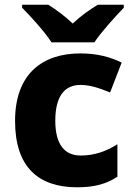

<svg xmlns="http://www.w3.org/2000/svg" viewBox="-20 -837 566 816"><path d="M199 -657H381C411 -702 471 -768 506 -804V-817H396C361 -796 324 -770 289 -737C254 -770 220 -795 185 -817H74V-804C111 -767 170 -702 199 -657ZM308 -41C384 -41 433 -56 479 -86V-224C432 -194 381 -176 323 -176C256 -176 215 -221 215 -324C215 -426 253 -476 322 -476C363 -476 401 -463 448 -444L497 -571C451 -594 394 -610 322 -610C160 -610 44 -523 44 -323C44 -127 143 -41 308 -41Z"/></svg>

Font: Noto Sans Tamil UI ExtraBold
Style: Regular
Weight: 800
Designer: Jelle Bosma - Monotype Design Team
Foundry: Monotype Imaging Inc.
Version: Version 2.004